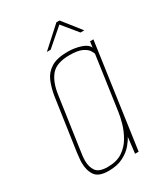

<svg xmlns="http://www.w3.org/2000/svg" viewBox="-162 -707 691 791"><g transform="rotate(-30 183.5 -312.0)"><path d="M118 7Q71 7 54.5 -17Q38 -41 38 -78Q38 -89 39.5 -100.5Q41 -112 42 -124L78 -372Q84 -409 96.5 -438.5Q109 -468 137 -485.5Q165 -503 216 -503Q248 -503 277.5 -493.5Q307 -484 314 -466L318 -494H334L264 0H247L256 -76Q250 -63 233.5 -43Q217 -23 188.5 -8Q160 7 118 7ZM123 -9Q166 -9 193.5 -27.5Q221 -46 237.5 -74.5Q254 -103 262.5 -133Q271 -163 274 -186L310 -439Q309 -445 301.5 -456.5Q294 -468 274.5 -477.5Q255 -487 215 -487Q154 -487 128 -456.5Q102 -426 94 -369L59 -127Q57 -114 55.5 -101.5Q54 -89 54 -78Q54 -48 68 -28.5Q82 -9 123 -9ZM142 -545 237 -631H252L320 -545H302L243 -617L160 -545Z"/></g></svg>

Font: Alumni Sans Pinstripe
Style: Italic
Weight: 400
Italic angle: -8°
Designer: Robert E. Leuschke
Foundry: Robert E. Leuschke
Version: Version 1.010; ttfautohint (v1.8.4.7-5d5b)